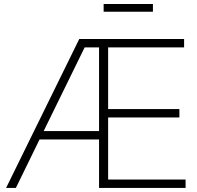

<svg xmlns="http://www.w3.org/2000/svg" viewBox="-20 -918 962 938"><path d="M9.8 0H57.6L173.3 -236.8H463.9V0H886.7V-41H508.3V-344.2H856.4V-385.3H508.3V-686.5H879.4V-727.5H367.2ZM727.1 -898.4H486.3V-860.8H727.1ZM193.4 -277.8 393.6 -686.5H463.9V-277.8Z"/></svg>

Font: Raveo Display Display ExLight
Style: Regular
Weight: 200
Designer: Jakub Foglar, Rasmus Andersson (Inter)
Foundry: Jakubfoglar.com
Version: Version 1.100;Glyphs 3.2.3 (3260)